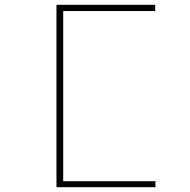

<svg xmlns="http://www.w3.org/2000/svg" viewBox="-20 -690 790 799"><path d="M215 89V-670H626V-644H243V64H627V89Z"/></svg>

Font: Inconsolata ExtraExpanded ExtraLight
Style: Regular
Weight: 200
Width: 8
Monospace: yes
Designer: Raph Levien, Cyreal, Brenton Simpson
Foundry: Raph Levien, Cyreal, Google
Version: Version 3.100; ttfautohint (v1.8.4.7-5d5b)